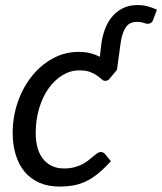

<svg xmlns="http://www.w3.org/2000/svg" viewBox="-20 -714 626 742"><path d="M408.5 -91Q382.5 -62.5 359.2 -43.5Q336 -24.5 312.5 -13.2Q289 -2 263.8 2.5Q238.5 7 209.5 7Q165.5 7 131.8 -8Q98 -23 75.2 -50.2Q52.5 -77.5 40.8 -115.8Q29 -154 29 -200Q29 -261.5 48.2 -318Q67.5 -374.5 101.8 -418Q136 -461.5 182.8 -487.5Q229.5 -513.5 284.5 -513.5Q309 -513.5 328.8 -508.5Q348.5 -503.5 366 -494.5L371 -539Q374.5 -570 384.5 -598.2Q394.5 -626.5 411.8 -647.8Q429 -669 453.8 -681.8Q478.5 -694.5 512 -694.5Q531 -694.5 549 -690Q567 -685.5 586.5 -676.5L572.5 -639.5Q568.5 -628 562.5 -625Q556.5 -622 551 -622Q545 -622 534.5 -625.8Q524 -629.5 509 -629.5Q479 -629.5 464.8 -606.5Q450.5 -583.5 445.5 -543L432 -444L404 -410.5Q401 -406.5 396.5 -404Q392 -401.5 386.5 -401.5Q379.5 -401.5 372.8 -407.8Q366 -414 355.2 -421.8Q344.5 -429.5 328.2 -435.8Q312 -442 286.5 -442Q252 -442 221.2 -423.2Q190.5 -404.5 167.5 -372Q144.5 -339.5 131.2 -295Q118 -250.5 118 -199.5Q118 -168.5 125 -143.2Q132 -118 146 -100.2Q160 -82.5 180.2 -72.8Q200.5 -63 227.5 -63Q250 -63 267.5 -67.8Q285 -72.5 298.5 -79.5Q312 -86.5 322.2 -94.8Q332.5 -103 340.8 -110Q349 -117 355.8 -121.8Q362.5 -126.5 369.5 -126.5Q379.5 -126.5 386.5 -118L408.5 -91Z"/></svg>

Font: Lato
Style: Italic
Weight: 400
Italic angle: -7°
Designer: Lukasz Dziedzic
Foundry: tyPoland Lukasz Dziedzic
Version: Version 2.007; 2014-02-27